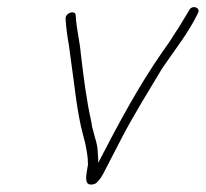

<svg xmlns="http://www.w3.org/2000/svg" viewBox="-20 -526 566 528"><path d="M470.7 -449 460 -433C449.8 -416 438.6 -399.6 426.4 -383C361.2 -289.5 305.1 -184.6 250 -78C250.5 -86 250.3 -92.3 249.4 -97L248.6 -111C248.4 -121 244.6 -137.5 241.7 -146L236.3 -166C233.7 -174.7 231.9 -183 231.1 -191C217.7 -250.7 209.9 -312.9 202.3 -378C199 -415.6 190.3 -445.5 188.3 -482C189.4 -500.2 158.6 -491.4 160.4 -474C161.8 -449.7 165.3 -423.8 169.6 -401L174 -368C184.8 -295.5 190.8 -220.1 208.6 -154L213.9 -134C217.8 -114.3 222.1 -96.1 221.9 -73C219 -52.5 209.3 -19.2 228.8 -18.5C237.7 -18.2 244.1 -20.7 248 -26C254.9 -32.7 261.5 -42.7 267.9 -56C281.9 -82.7 298.6 -115.4 313.1 -143.5C347.3 -209.6 389.2 -276.5 426 -338C459.1 -387 497.6 -434.3 523.9 -489C534.1 -505.2 507.3 -514.4 499.7 -497C489.8 -480.5 481.4 -466.4 470.7 -449Z"/></svg>

Font: HoneyBee
Style: XLitIt
Weight: 200
Foundry: Cannot Into Space Fonts
Version: Version 0.89